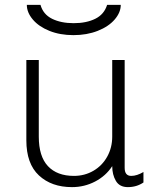

<svg xmlns="http://www.w3.org/2000/svg" viewBox="-20 -757 658 787"><path d="M139 -197Q139 -116 176.5 -76Q214 -36 283 -36Q327 -36 363 -57Q399 -78 419.5 -115Q440 -152 440 -197V-511H491V-69Q491 -36 518 -36Q541 -36 568 -52V-9Q540 10 504 10Q470 10 455 -15.5Q440 -41 440 -76Q414 -36 370 -13Q326 10 275 10Q191 10 139.5 -38Q88 -86 88 -182V-511H139ZM90 -737H146Q157 -698 193.5 -680Q230 -662 282 -662Q334 -662 370.5 -680Q407 -698 419 -737H475Q475 -706 450 -677Q425 -648 380.5 -630.5Q336 -613 281 -613Q226 -613 182.5 -630.5Q139 -648 114.5 -677Q90 -706 90 -737Z"/></svg>

Font: Chivo Thin
Style: Regular
Weight: 100
Designer: Hector Gatti
Foundry: Omnibus-Type
Version: Version 1.007